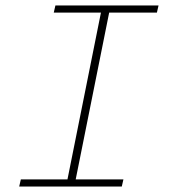

<svg xmlns="http://www.w3.org/2000/svg" viewBox="-20 -680 640 700"><path d="M50 0 56 -26H226L348 -634H176L182 -660H558L552 -634H378L256 -26H430L424 0Z"/></svg>

Font: Source Code Pro ExtraLight
Style: Italic
Weight: 200
Italic angle: -11°
Monospace: yes
Designer: Paul D. Hunt, Teo Tuominen
Foundry: Adobe Systems Incorporated
Version: Version 1.050;PS 1.000;hotconv 16.6.51;makeotf.lib2.5.65220